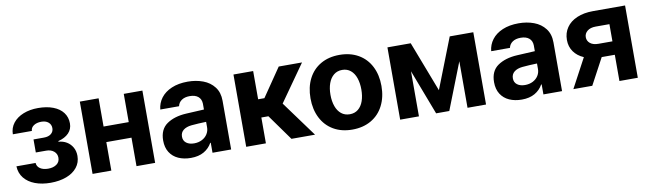

<svg xmlns="http://www.w3.org/2000/svg" viewBox="-36 -957 4685 1387"><g transform="rotate(-10 2307.0 -263.0)"><path d="M252 -92.8Q289.6 -92.8 313.7 -109.9Q337.9 -127 337.9 -158.2Q337.9 -187 316.2 -205.3Q294.4 -223.6 259.8 -223.6H183.6V-319.3H259.8Q293.9 -319.3 313 -335Q332 -350.6 332 -376Q332 -402.8 312.7 -419.2Q293.5 -435.5 260.7 -435.5Q227.1 -435.5 205.1 -420.7Q183.1 -405.8 182.6 -381.8H43Q43.5 -428.7 71 -463.9Q98.6 -499 146.5 -518.1Q194.3 -537.1 253.9 -537.1Q317.9 -537.1 365 -519Q412.1 -501 437.5 -467.3Q462.9 -433.6 462.9 -387.7Q462.9 -346.2 435.5 -317.6Q408.2 -289.1 358.4 -276.4V-271.5Q391.1 -269.5 417.7 -253.7Q444.3 -237.8 460 -210.4Q475.6 -183.1 475.6 -147.5Q475.6 -99.1 447 -63.2Q418.5 -27.3 367.7 -8.3Q316.9 10.7 252 10.7Q188 10.7 138.2 -8.1Q88.4 -26.9 59.3 -63Q30.3 -99.1 28.3 -149.4H168.9Q170.4 -123 193.1 -107.9Q215.8 -92.8 252 -92.8Z M698.2 -323.2H882.8V-530.3H1019.5V0H882.8V-209H698.2V0H560.5V-530.3H698.2Z M1301.8 -311.5Q1355.5 -314.9 1433.6 -318.4V-361.3Q1432.6 -394.5 1410.6 -413.1Q1388.7 -431.6 1348.6 -431.6Q1312.5 -431.6 1289.6 -416Q1266.6 -400.4 1260.7 -373H1123Q1127.4 -419.9 1155.5 -457Q1183.6 -494.1 1233.9 -515.6Q1284.2 -537.1 1352.5 -537.1Q1413.1 -537.1 1464.1 -518.1Q1515.1 -499 1546.1 -458.7Q1577.1 -418.5 1577.1 -357.4V0H1440.4V-73.2H1436.5Q1415.5 -34.7 1376.7 -12.5Q1337.9 9.8 1281.2 9.8Q1229.5 9.8 1189.7 -8.1Q1149.9 -25.9 1127.2 -61.5Q1104.5 -97.2 1104.5 -148.4Q1104.5 -230.5 1159.7 -268.6Q1214.8 -306.6 1301.8 -311.5ZM1322.3 -89.8Q1354.5 -89.8 1380.1 -103Q1405.8 -116.2 1419.9 -139.2Q1434.1 -162.1 1433.6 -189.5V-228Q1410.6 -227.5 1377 -225.6Q1343.3 -223.6 1325.2 -221.7Q1287.1 -217.8 1265.1 -200.2Q1243.2 -182.6 1243.2 -152.3Q1243.2 -122.6 1264.9 -106.2Q1286.6 -89.8 1322.3 -89.8Z M1687.5 -530.3H1832V-323.2H1877.9L2019.5 -530.3H2190.4L2001 -261.7L2192.4 0H2019.5L1883.8 -189.5H1832V0H1687.5Z M2205.6 -263.7Q2205.6 -345.2 2237.1 -407.2Q2268.6 -469.2 2327.4 -503.2Q2386.2 -537.1 2465.3 -537.1Q2544.4 -537.1 2603.5 -503.2Q2662.6 -469.2 2694.3 -407.2Q2726.1 -345.2 2726.1 -263.7Q2726.1 -182.1 2694.3 -119.9Q2662.6 -57.6 2603.5 -23.4Q2544.4 10.7 2465.3 10.7Q2386.2 10.7 2327.6 -23.4Q2269 -57.6 2237.3 -119.9Q2205.6 -182.1 2205.6 -263.7ZM2578.6 -263.7Q2578.6 -311 2565.9 -347.9Q2553.2 -384.8 2527.8 -405.8Q2502.4 -426.8 2466.3 -426.8Q2429.7 -426.8 2404.1 -405.8Q2378.4 -384.8 2365.2 -347.9Q2352.1 -311 2352.1 -263.7Q2352.1 -216.8 2365.2 -179.9Q2378.4 -143.1 2404.1 -122.3Q2429.7 -101.6 2466.3 -101.6Q2502.4 -101.6 2527.8 -122.3Q2553.2 -143.1 2565.9 -179.7Q2578.6 -216.3 2578.6 -263.7Z M3273.9 -530.3H3446.8V0H3311V-341.3L3177.2 0H3080.6L2954.6 -330.6V0H2816.9V-530.3H2987.8L3129.4 -161.1Z M3729 -311.5Q3782.7 -314.9 3860.8 -318.4V-361.3Q3859.9 -394.5 3837.9 -413.1Q3815.9 -431.6 3775.9 -431.6Q3739.7 -431.6 3716.8 -416Q3693.8 -400.4 3688 -373H3550.3Q3554.7 -419.9 3582.8 -457Q3610.8 -494.1 3661.1 -515.6Q3711.4 -537.1 3779.8 -537.1Q3840.3 -537.1 3891.4 -518.1Q3942.4 -499 3973.4 -458.7Q4004.4 -418.5 4004.4 -357.4V0H3867.7V-73.2H3863.8Q3842.8 -34.7 3804 -12.5Q3765.1 9.8 3708.5 9.8Q3656.7 9.8 3616.9 -8.1Q3577.1 -25.9 3554.4 -61.5Q3531.7 -97.2 3531.7 -148.4Q3531.7 -230.5 3586.9 -268.6Q3642.1 -306.6 3729 -311.5ZM3749.5 -89.8Q3781.7 -89.8 3807.4 -103Q3833 -116.2 3847.2 -139.2Q3861.3 -162.1 3860.8 -189.5V-228Q3837.9 -227.5 3804.2 -225.6Q3770.5 -223.6 3752.4 -221.7Q3714.4 -217.8 3692.4 -200.2Q3670.4 -182.6 3670.4 -152.3Q3670.4 -122.6 3692.1 -106.2Q3713.9 -89.8 3749.5 -89.8Z M4425.3 -192.4H4329.1L4226.1 0H4087.4L4202.1 -214.4Q4154.8 -234.9 4128.9 -271.7Q4103 -308.6 4103 -357.4Q4103 -409.2 4129.9 -448.2Q4156.7 -487.3 4207 -508.8Q4257.3 -530.3 4324.7 -530.3H4560.1V0H4425.3ZM4322.8 -291H4425.3V-417H4324.7Q4285.2 -417 4262.9 -398.7Q4240.7 -380.4 4240.7 -353.5Q4240.7 -326.2 4262.2 -308.6Q4283.7 -291 4322.8 -291Z"/></g></svg>

Font: WEMIX Pretendard
Style: Bold
Weight: 700
Designer: Base glyphs from Inter by Rasmus Andersson; Hangeul glyphs from Noto Sans CJK(Source Han Sans) by Jang Soo-young and Kan
Foundry: Kil Hyung-jin
Version: Version 1.000